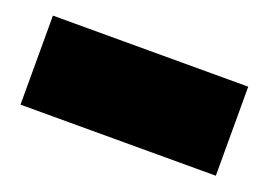

<svg xmlns="http://www.w3.org/2000/svg" viewBox="-44 -483 522 373"><g transform="rotate(20 217.0 -297.0)"><path d="M15.1 -205.1V-389.2H418.9V-205.1Z"/></g></svg>

Font: Kanit Black
Style: Regular
Weight: 900
Designer: Katatrad Team
Foundry: CadsonDemak
Version: Version 1.000;PS 001.000;hotconv 1.0.88;makeotf.lib2.5.64775